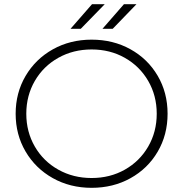

<svg xmlns="http://www.w3.org/2000/svg" viewBox="-20 -895 878 920"><path d="M233 -41.5C288.3 -10.5 350.3 5 419 5C487.7 5 549.7 -10.3 605 -41C660.3 -71.7 703.8 -114 735.5 -168C767.2 -222 783 -282.7 783 -350C783 -417.3 767.2 -478 735.5 -532C703.8 -586 660.3 -628.3 605 -659C549.7 -689.7 487.7 -705 419 -705C350.3 -705 288.3 -689.5 233 -658.5C177.7 -627.5 134.2 -585 102.5 -531C70.8 -477 55 -416.7 55 -350C55 -283.3 70.8 -223 102.5 -169C134.2 -115 177.7 -72.5 233 -41.5ZM578 -82C530.7 -55.3 477.7 -42 419 -42C360.3 -42 307.2 -55.3 259.5 -82C211.8 -108.7 174.3 -145.5 147 -192.5C119.7 -239.5 106 -292 106 -350C106 -408 119.7 -460.5 147 -507.5C174.3 -554.5 211.8 -591.3 259.5 -618C307.2 -644.7 360.3 -658 419 -658C477.7 -658 530.7 -644.7 578 -618C625.3 -591.3 662.7 -554.5 690 -507.5C717.3 -460.5 731 -408 731 -350C731 -292 717.3 -239.5 690 -192.5C662.7 -145.5 625.3 -108.7 578 -82ZM421 -875 318 -757H367L482 -875ZM574 -875 471 -757H520L634 -875Z"/></svg>

Font: Montserrat Custom ExtraLight
Style: Regular
Weight: 300
Designer: Julieta Ulanovsky
Foundry: Julieta Ulanovsky
Version: Version 7.200